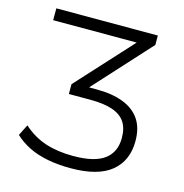

<svg xmlns="http://www.w3.org/2000/svg" viewBox="-106 -802 868 908"><g transform="rotate(15 328.5 -348.5)"><path d="M319 8Q258 8 206 -2Q154 -12 113 -32.5Q72 -53 43 -81L70 -135Q120 -90 180 -70.5Q240 -51 316 -51Q420 -51 468.5 -87Q517 -123 517 -193Q517 -241 496.5 -271Q476 -301 433.5 -315Q391 -329 327 -329H221V-377L490 -671L492 -647H59V-705H556V-659L288 -365L279 -384H343Q418 -384 472 -363.5Q526 -343 554.5 -301.5Q583 -260 583 -195Q583 -99 518 -45.5Q453 8 319 8Z"/></g></svg>

Font: Nunito Sans 10pt Light
Style: Regular
Weight: 300
Designer: Vernon Adams
Foundry: Vernon Adams
Version: Version 3.101;gftools[0.9.27]